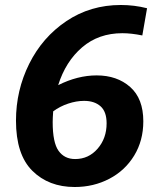

<svg xmlns="http://www.w3.org/2000/svg" viewBox="-20 -737 628 769"><path d="M554 -251Q554 -174 517.5 -114Q481 -54 418 -21Q355 12 279 12Q175 12 109.5 -53Q44 -118 44 -254Q44 -375 97 -481.5Q150 -588 246 -652.5Q342 -717 464 -717Q518 -717 569 -704L550 -595Q506 -604 470 -604Q375 -604 309 -547.5Q243 -491 213 -396Q291 -435 367 -435Q449 -435 501.5 -388.5Q554 -342 554 -251ZM407 -243Q407 -290 382.5 -311.5Q358 -333 317 -333Q286 -333 253 -322Q220 -311 193 -291Q191 -263 191 -248Q191 -166 214.5 -133Q238 -100 281 -100Q335 -100 371 -141.5Q407 -183 407 -243Z"/></svg>

Font: Bitter Pro
Style: Bold Italic
Weight: 700
Italic angle: -9°
Designer: Sol Matas, and Bitter project Authors
Foundry: Sol Matas
Version: Version 1.010